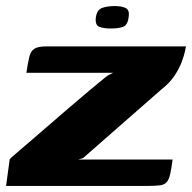

<svg xmlns="http://www.w3.org/2000/svg" viewBox="-33 -613 633 633"><path d="M225 -87H536Q532 -56 528 -38.5Q524 -21 516.5 -12.5Q509 -4 494.5 -2Q480 0 453 0H-13L-1 -88Q0 -90 17.5 -105Q35 -120 63.5 -144.5Q92 -169 126 -198.5Q160 -228 195 -258Q230 -288 261 -314Q292 -340 313 -357Q320 -363 328 -367Q336 -371 340 -373H54Q59 -406 63.5 -425Q68 -444 80 -452Q92 -460 119 -460H580Q580 -459 577 -444.5Q574 -430 566 -408.5Q558 -387 542 -363Q526 -339 499 -318L241 -92ZM333 -519Q309 -519 294.5 -524.5Q280 -530 283 -556Q287 -581 304 -587Q321 -593 345 -593Q368 -593 381.5 -586.5Q395 -580 391 -556Q388 -530 372.5 -524.5Q357 -519 333 -519Z"/></svg>

Font: Genos Thin
Style: Bold Italic
Weight: 700
Italic angle: -8°
Version: Version 1.010